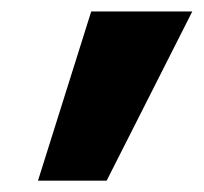

<svg xmlns="http://www.w3.org/2000/svg" viewBox="-20 -723 353 333"><path d="M45.9 -409.7 138.2 -703.1H313.5L165 -409.7Z"/></svg>

Font: Schibsted Grotesk Black
Style: Italic
Weight: 900
Italic angle: -12°
Designer: Bakken & Baeck AS, Henrik Kongsvoll
Foundry: Schibsted ASA
Version: Version 1.100;gftools[0.9.25]